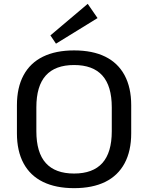

<svg xmlns="http://www.w3.org/2000/svg" viewBox="-20 -970 770 998"><path d="M365 8Q270 8 203.5 -24.5Q137 -57 102.5 -121Q68 -185 68 -277V-423Q68 -515 102.5 -579Q137 -643 203.5 -675.5Q270 -708 365 -708Q461 -708 527 -675.5Q593 -643 627.5 -579Q662 -515 662 -423V-277Q662 -185 627.5 -121Q593 -57 527 -24.5Q461 8 365 8ZM365 -68Q463 -68 512 -122.5Q561 -177 561 -288V-412Q561 -523 512 -577.5Q463 -632 365 -632Q267 -632 218 -577.5Q169 -523 169 -412V-288Q169 -177 218 -122.5Q267 -68 365 -68ZM487 -876 271 -743 242 -786 436 -950Z"/></svg>

Font: Pathway Extreme 28pt Medium
Style: Regular
Weight: 500
Designer: Eduardo Rodriguez Tunni
Foundry: Eduardo Rodriguez Tunni
Version: Version 1.001;gftools[0.9.26]